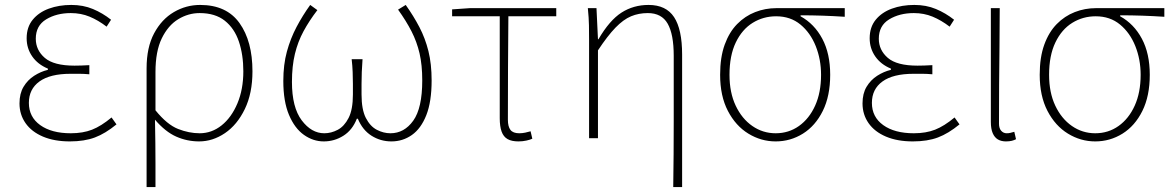

<svg xmlns="http://www.w3.org/2000/svg" viewBox="-20 -560 4751 778"><path d="M263 13Q200 13 154 -6.5Q108 -26 83.5 -61Q59 -96 59 -141Q59 -181 75.5 -208.5Q92 -236 118.5 -253Q145 -270 174 -277V-282Q133 -299 110.5 -331.5Q88 -364 88 -405Q88 -450 112.5 -480Q137 -510 178 -525Q219 -540 269 -540Q317 -540 356.5 -523.5Q396 -507 430 -480L412 -452Q378 -478 343 -492.5Q308 -507 267 -507Q209 -507 167 -481.5Q125 -456 125 -403Q125 -357 161.5 -325.5Q198 -294 282 -294Q297 -294 309.5 -294.5Q322 -295 342 -296V-259Q319 -261 302 -261Q285 -261 266 -261Q183 -261 140 -230Q97 -199 97 -143Q97 -86 143 -53Q189 -20 267 -20Q316 -20 353 -34.5Q390 -49 432 -84L452 -56Q407 -19 364.5 -3Q322 13 263 13Z M574 198V-283Q574 -368 604.5 -425Q635 -482 684.5 -511Q734 -540 791 -540Q898 -540 950.5 -466.5Q1003 -393 1003 -271Q1003 -182 972 -118Q941 -54 891.5 -20.5Q842 13 787 13Q738 13 694 -6.5Q650 -26 608 -75Q609 -22 609.5 19.5Q610 61 610 103Q610 145 610 198ZM789 -20Q838 -20 878 -52Q918 -84 942 -141Q966 -198 966 -271Q966 -338 948 -391.5Q930 -445 891 -476Q852 -507 789 -507Q743 -507 702 -482Q661 -457 635.5 -404.5Q610 -352 610 -268V-113Q657 -55 701.5 -37.5Q746 -20 789 -20Z M1292 13Q1249 13 1211.5 -13.5Q1174 -40 1151 -94.5Q1128 -149 1128 -232Q1128 -298 1142.5 -351Q1157 -404 1181.5 -450.5Q1206 -497 1237 -540L1266 -519Q1233 -476 1210 -433.5Q1187 -391 1175 -341.5Q1163 -292 1163 -228Q1163 -125 1202.5 -72.5Q1242 -20 1294 -20Q1322 -20 1348.5 -34Q1375 -48 1392.5 -82Q1410 -116 1410 -177Q1410 -197 1410 -220Q1410 -243 1409 -268.5Q1408 -294 1405 -320H1449Q1447 -294 1446 -268.5Q1445 -243 1445 -220Q1445 -197 1445 -177Q1445 -116 1462.5 -82Q1480 -48 1507 -34Q1534 -20 1562 -20Q1618 -20 1654.5 -71Q1691 -122 1691 -234Q1691 -297 1680 -344Q1669 -391 1647.5 -433Q1626 -475 1593 -521L1624 -540Q1656 -495 1679.5 -450Q1703 -405 1716 -353Q1729 -301 1729 -234Q1729 -148 1707.5 -93.5Q1686 -39 1649 -13Q1612 13 1566 13Q1522 13 1485.5 -10Q1449 -33 1430 -79H1426Q1408 -33 1371.5 -10Q1335 13 1292 13Z M2081 13Q2053 13 2036.5 3.5Q2020 -6 2012.5 -27Q2005 -48 2005 -81V-494H1812V-522L1884 -527H2234V-494H2040Q2039 -388 2038.5 -284Q2038 -180 2038 -75Q2038 -47 2048.5 -33.5Q2059 -20 2084 -20Q2096 -20 2108 -22.5Q2120 -25 2130 -28L2137 2Q2129 6 2113.5 9.5Q2098 13 2081 13Z M2708 198Q2709 132 2709.5 65Q2710 -2 2710 -68.5Q2710 -135 2710 -201.5Q2710 -268 2710 -334Q2710 -421 2685.5 -464Q2661 -507 2605 -507Q2568 -507 2537 -494Q2506 -481 2474 -448Q2442 -415 2403 -356V0H2367V-396Q2367 -428 2366.5 -457.5Q2366 -487 2362 -527H2397L2403 -401H2405Q2450 -478 2498.5 -509Q2547 -540 2608 -540Q2679 -540 2711.5 -490.5Q2744 -441 2744 -339V198Z M3123 13Q3064 13 3012.5 -18.5Q2961 -50 2929.5 -110.5Q2898 -171 2898 -257Q2898 -328 2916.5 -379Q2935 -430 2967 -462.5Q2999 -495 3040 -511Q3081 -527 3126 -527H3403V-492Q3357 -495 3313.5 -496.5Q3270 -498 3224 -498V-494Q3280 -463 3312 -403Q3344 -343 3344 -257Q3344 -171 3314 -110.5Q3284 -50 3233.5 -18.5Q3183 13 3123 13ZM3123 -20Q3176 -20 3217.5 -49.5Q3259 -79 3283 -132Q3307 -185 3307 -257Q3307 -319 3285.5 -373Q3264 -427 3223.5 -460.5Q3183 -494 3125 -494Q3073 -494 3030 -467.5Q2987 -441 2961.5 -388Q2936 -335 2936 -257Q2936 -185 2961 -132Q2986 -79 3028.5 -49.5Q3071 -20 3123 -20Z M3679 13Q3616 13 3570 -6.5Q3524 -26 3499.5 -61Q3475 -96 3475 -141Q3475 -181 3491.5 -208.5Q3508 -236 3534.5 -253Q3561 -270 3590 -277V-282Q3549 -299 3526.5 -331.5Q3504 -364 3504 -405Q3504 -450 3528.5 -480Q3553 -510 3594 -525Q3635 -540 3685 -540Q3733 -540 3772.5 -523.5Q3812 -507 3846 -480L3828 -452Q3794 -478 3759 -492.5Q3724 -507 3683 -507Q3625 -507 3583 -481.5Q3541 -456 3541 -403Q3541 -357 3577.5 -325.5Q3614 -294 3698 -294Q3713 -294 3725.5 -294.5Q3738 -295 3758 -296V-259Q3735 -261 3718 -261Q3701 -261 3682 -261Q3599 -261 3556 -230Q3513 -199 3513 -143Q3513 -86 3559 -53Q3605 -20 3683 -20Q3732 -20 3769 -34.5Q3806 -49 3848 -84L3868 -56Q3823 -19 3780.5 -3Q3738 13 3679 13Z M4056 13Q4037 13 4023.5 5Q4010 -3 4002.5 -20.5Q3995 -38 3995 -66V-527H4031Q4031 -448 4030 -370.5Q4029 -293 4028.5 -215.5Q4028 -138 4028 -59Q4028 -40 4037 -30Q4046 -20 4059 -20Q4067 -20 4073.5 -21.5Q4080 -23 4090 -26L4097 4Q4090 8 4080 10.5Q4070 13 4056 13Z M4418 13Q4359 13 4307.5 -18.5Q4256 -50 4224.5 -110.5Q4193 -171 4193 -257Q4193 -328 4211.5 -379Q4230 -430 4262 -462.5Q4294 -495 4335 -511Q4376 -527 4421 -527H4698V-492Q4652 -495 4608.5 -496.5Q4565 -498 4519 -498V-494Q4575 -463 4607 -403Q4639 -343 4639 -257Q4639 -171 4609 -110.5Q4579 -50 4528.5 -18.5Q4478 13 4418 13ZM4418 -20Q4471 -20 4512.5 -49.5Q4554 -79 4578 -132Q4602 -185 4602 -257Q4602 -319 4580.5 -373Q4559 -427 4518.5 -460.5Q4478 -494 4420 -494Q4368 -494 4325 -467.5Q4282 -441 4256.5 -388Q4231 -335 4231 -257Q4231 -185 4256 -132Q4281 -79 4323.5 -49.5Q4366 -20 4418 -20Z"/></svg>

Font: Noto Sans JP
Style: Regular
Weight: 100
Designer: Ryoko NISHIZUKA 西塚涼子 (kana, bopomofo & ideographs); Paul D. Hunt (Latin, Greek & Cyrillic); Sandoll Communications 산돌커뮤니
Foundry: Adobe
Version: Version 2.004;hotconv 1.0.118;makeotfexe 2.5.65603